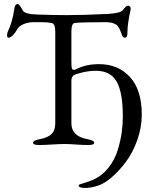

<svg xmlns="http://www.w3.org/2000/svg" viewBox="-20 -714 723 952"><path d="M334 -103Q334 -38 414 -24Q447 -18 447 -6Q447 5 418 5Q390 5 356.5 2.5Q323 0 301 0Q276 0 238 2.5Q200 5 173 5Q144 5 144 -6Q144 -18 177 -24Q216 -31 235 -49Q254 -67 254 -103V-557Q254 -597 236 -600Q217 -604 186 -604H145Q119 -604 96 -594Q73 -584 63 -565Q57 -553 44.5 -540Q32 -527 22 -527Q15 -527 15 -540Q15 -550 20 -560Q42 -606 51 -671Q54 -694 68 -694Q76 -694 93 -662Q103 -644 163 -642Q249 -639 311 -639Q394 -639 516 -645Q579 -649 589 -664Q605 -686 616 -686Q620 -686 624.5 -681Q629 -676 628 -669Q612 -595 612 -557V-552Q612 -527 599 -527Q593 -527 589 -532Q585 -537 582 -548L578 -558Q577 -560 574.5 -566.5Q572 -573 570 -575.5Q568 -578 564.5 -583.5Q561 -589 556 -592Q551 -595 543.5 -598Q536 -601 525.5 -602.5Q515 -604 502 -604Q386 -604 350 -600Q334 -598 334 -557V-409Q334 -384 336 -376Q338 -368 346 -368Q352 -368 354 -369Q404 -396 471 -396Q566 -396 624.5 -332Q683 -268 683 -146Q683 -82 660.5 -19Q638 44 604 89Q570 134 534.5 164.5Q499 195 470 205Q432 218 403 218Q370 218 370 205Q370 202 379 199Q388 196 407.5 190Q427 184 443 177Q487 157 518 117.5Q549 78 563.5 30.5Q578 -17 583.5 -57Q589 -97 589 -136Q589 -257 558 -310Q527 -363 456 -363Q423 -363 389 -355Q355 -347 346 -341Q334 -333 334 -313Z"/></svg>

Font: EB Garamond 08
Style: Regular
Weight: 400
Version: Version 0.016 ; ttfautohint (v1.5)